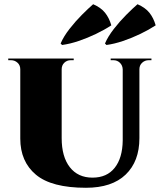

<svg xmlns="http://www.w3.org/2000/svg" viewBox="-20 -877 757 909"><path d="M272 -600V-223Q272 -135 310.5 -85.5Q349 -36 418 -36Q486 -36 523 -82.5Q560 -129 561 -212V-600H640V-223Q640 -113 575 -50.5Q510 12 387 12Q224 12 150 -50Q76 -112 76 -221V-600ZM78 -600V-549H76Q76 -568 63 -580Q50 -592 32 -592Q32 -592 25.5 -592Q19 -592 19 -592V-600ZM329 -600V-592Q329 -592 322 -592Q315 -592 315 -592Q297 -592 284.5 -580Q272 -568 272 -549H270V-600ZM563 -600V-549H561Q560 -568 547.5 -580Q535 -592 517 -592Q517 -592 510.5 -592Q504 -592 504 -592V-600ZM697 -600V-592Q697 -592 690.5 -592Q684 -592 684 -592Q666 -592 653 -580Q640 -568 640 -549H638V-600ZM267 -671Q281 -704 309 -740Q337 -776 368 -807Q399 -838 421 -857Q458 -841 477.5 -816.5Q497 -792 507 -757Q475 -736 434.5 -716.5Q394 -697 352.5 -683Q311 -669 274 -664ZM477 -671Q491 -704 519 -740Q547 -776 578 -807Q609 -838 631 -857Q668 -841 687.5 -816.5Q707 -792 717 -757Q685 -736 644.5 -716.5Q604 -697 562.5 -683Q521 -669 484 -664Z"/></svg>

Font: Cinzel Black
Style: Regular
Weight: 900
Designer: Natanael Gama
Version: Version 2.000